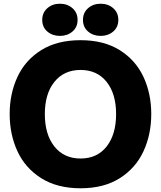

<svg xmlns="http://www.w3.org/2000/svg" viewBox="-20 -995 866 1032"><path d="M32 -382Q32 -492 74 -582Q116 -672 201.5 -725.5Q287 -779 413 -779Q538 -779 623.5 -725.5Q709 -672 751 -582Q793 -492 793 -382Q793 -272 751 -181.5Q709 -91 623.5 -37Q538 17 413 17Q288 17 202 -37Q116 -91 74 -181.5Q32 -272 32 -382ZM604 -382Q604 -491 553 -555Q502 -619 413 -619Q324 -619 272.5 -555Q221 -491 221 -382Q221 -272 272.5 -207.5Q324 -143 413 -143Q502 -143 553 -207.5Q604 -272 604 -382ZM207 -888Q207 -927 234.5 -951Q262 -975 302 -975Q342 -975 369.5 -951Q397 -927 397 -888Q397 -849 369.5 -825.5Q342 -802 302 -802Q262 -802 234.5 -825.5Q207 -849 207 -888ZM426 -888Q426 -927 453.5 -951Q481 -975 521 -975Q561 -975 588.5 -951Q616 -927 616 -888Q616 -849 588.5 -825.5Q561 -802 521 -802Q481 -802 453.5 -825.5Q426 -849 426 -888Z"/></svg>

Font: Open Sauce One Black
Style: Regular
Weight: 900
Designer: Alfredo Marco Pradil
Foundry: Creative Sauce Fz LLC
Version: Version 1.477